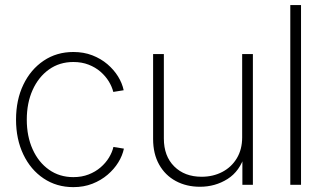

<svg xmlns="http://www.w3.org/2000/svg" viewBox="-20 -748 1314 777"><path d="M276.9 9.3Q209 9.3 156.5 -25.9Q104 -61 74.5 -122.8Q44.9 -184.6 44.9 -263.7Q44.9 -343.8 74.5 -405.3Q104 -466.8 156.5 -502.2Q209 -537.6 276.9 -537.6Q318.8 -537.6 353.5 -524.2Q388.2 -510.7 414.6 -488.3Q440.9 -465.8 457.8 -438.5Q474.6 -411.1 480.5 -382.8L438.5 -376Q433.1 -397.5 420.2 -418.7Q407.2 -439.9 386.7 -457.8Q366.2 -475.6 338.6 -486.3Q311 -497.1 276.9 -497.1Q220.7 -497.1 178.2 -466.8Q135.7 -436.5 112.1 -384Q88.4 -331.5 88.4 -263.7Q88.4 -196.3 112.1 -143.8Q135.7 -91.3 178.2 -61.3Q220.7 -31.2 276.9 -31.2Q311 -31.2 338.6 -42Q366.2 -52.7 387 -70.6Q407.7 -88.4 420.9 -110.1Q434.1 -131.8 439 -153.3L481.4 -146.5Q475.6 -118.2 458.7 -90.8Q441.9 -63.5 415.3 -40.8Q388.7 -18.1 353.8 -4.4Q318.8 9.3 276.9 9.3Z M789.1 7.8Q734.4 7.8 691.4 -15.4Q648.4 -38.6 624 -82Q599.6 -125.5 599.6 -185.5V-529.3H643.1V-187.5Q643.1 -116.2 685.1 -74.5Q727.1 -32.7 795.9 -32.7Q842.3 -32.7 879.6 -52.2Q917 -71.8 938.5 -107.7Q960 -143.6 960 -191.9V-529.3H1003.4V0H960.9V-121.1H970.7Q950.7 -55.2 900.9 -23.7Q851.1 7.8 789.1 7.8Z M1198.2 -727.5V0H1154.8V-727.5Z"/></svg>

Font: Inter 24pt ExtraLight
Style: Regular
Weight: 250
Designer: Rasmus Andersson
Foundry: rsms
Version: Version 4.001;git-66647c0bb